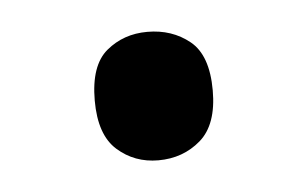

<svg xmlns="http://www.w3.org/2000/svg" viewBox="-27 -453 322 201"><g transform="rotate(-5 134.0 -352.5)"><path d="M72 -353Q72 -390 90 -405Q108 -420 133 -420Q159 -420 177.5 -405Q196 -390 196 -353Q196 -317 177.5 -301Q159 -285 133 -285Q108 -285 90 -301Q72 -317 72 -353Z"/></g></svg>

Font: Go Noto Current
Style: Regular
Weight: 400
Designer: Monotype Design Team
Foundry: Monotype Imaging Inc.
Version: Version 2.007; ttfautohint (v1.8) -l 8 -r 50 -G 200 -x 14 -D